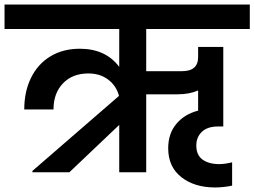

<svg xmlns="http://www.w3.org/2000/svg" viewBox="-41 -760 1122 847"><path d="M604 -632V-446H762Q833 -446 833 -508V-553H944V-202H921Q874 -202 849.5 -178.5Q825 -155 825 -118Q825 -76 852.5 -56Q880 -36 926 -36Q951 -36 983 -44V59Q943 67 908 67Q817 67 759 21.5Q701 -24 701 -106Q701 -170 736.5 -213Q772 -256 833 -272V-361Q795 -344 743 -344H604V0H485V-209L265 0H102V-6L484 -337Q472 -382 436 -409Q400 -436 349 -436Q279 -436 237 -392.5Q195 -349 195 -277H66Q66 -356 96 -417Q126 -478 181.5 -511.5Q237 -545 311 -545Q425 -545 485 -465V-632H-21V-740H1061V-632Z"/></svg>

Font: Fz Poppins SemBd
Style: Regular
Weight: 600
Designer: Ninad Kale (Devanagari), Jonny Pinhorn (Latin)
Foundry: Indian Type Foundry
Version: Vit hóa bi Vntype.Com & FontZin.Com